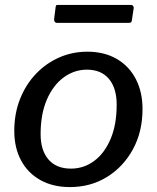

<svg xmlns="http://www.w3.org/2000/svg" viewBox="-20 -750 639 780"><path d="M264 10Q195 10 144 -18.5Q93 -47 65.5 -98.5Q38 -150 38 -218Q38 -289 61.5 -348Q85 -407 126 -450Q167 -493 220.5 -516.5Q274 -540 335 -540Q404 -540 454.5 -510.5Q505 -481 532 -428.5Q559 -376 559 -307Q559 -215 520 -143.5Q481 -72 414.5 -31Q348 10 264 10ZM268 -65Q321 -65 363 -96.5Q405 -128 429.5 -186Q454 -244 454 -325Q454 -392 422.5 -429.5Q391 -467 333 -467Q281 -467 238 -435Q195 -403 170 -344.5Q145 -286 145 -205Q145 -139 177 -102Q209 -65 268 -65ZM523 -716 516 -669Q515 -661 512 -659Q509 -657 499 -657H213Q205 -657 202 -662Q199 -667 200 -674L206 -721Q207 -727 208.5 -728.5Q210 -730 215 -730H513Q518 -730 521 -725.5Q524 -721 523 -716Z"/></svg>

Font: Libre Franklin Medium
Style: Italic
Weight: 500
Italic angle: -8°
Designer: Pablo Impallari, Rodrigo Fuenzalida, Nhung Nguyen
Foundry: Impallari Type
Version: Version 3.000